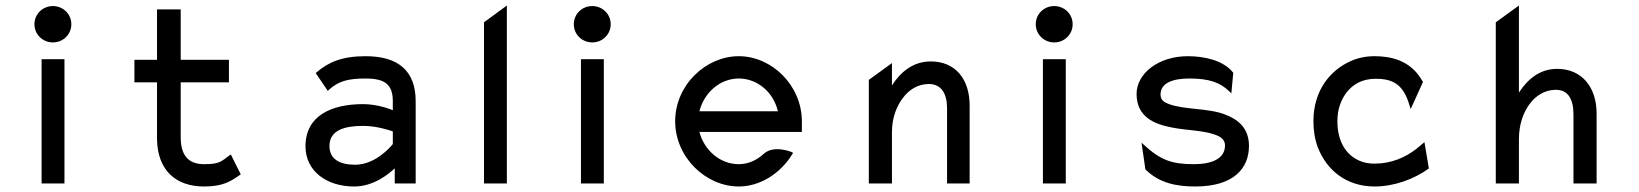

<svg xmlns="http://www.w3.org/2000/svg" viewBox="-20 -666 5951 697"><path d="M172 -512C209 -512 239 -541 239 -578C239 -615 209 -644 172 -644C135 -644 105 -615 105 -578C105 -541 135 -512 172 -512ZM214 -451H131V0H214Z M854 -33 818 -105 813 -102C784 -81 779 -70 721 -70C662 -70 636 -104 636 -168V-367H811V-449H636V-632H550V-449H468V-367H550V-160C552 -50 616 11 721 11C790 11 818 -8 851 -31Z M1126 -401 1170 -336 1174 -340C1209 -372 1245 -381 1307 -381C1378 -381 1406 -359 1406 -298V-266C1391 -272 1347 -288 1298 -288C1183 -288 1089 -246 1089 -135C1089 -46 1164 11 1266 11C1336 11 1391 -34 1413 -55V0H1489V-298C1489 -409 1426 -462 1307 -462C1221 -462 1172 -440 1130 -404ZM1176 -136C1176 -193 1230 -209 1298 -209C1346 -209 1392 -194 1406 -189V-143C1398 -133 1343 -68 1269 -68C1212 -68 1176 -89 1176 -136Z M1820 0V-646L1737 -585V0Z M2130 -512C2167 -512 2197 -541 2197 -578C2197 -615 2167 -644 2130 -644C2093 -644 2063 -615 2063 -578C2063 -541 2093 -512 2130 -512ZM2172 -451H2089V0H2172Z M2891 -187V-225C2891 -356 2782 -462 2662 -462C2542 -462 2431 -357 2431 -226C2431 -95 2542 11 2662 11C2739 11 2813 -36 2856 -106L2859 -111L2854 -114C2854 -114 2790 -141 2753 -108C2728 -85 2697 -70 2662 -70C2595 -70 2537 -119 2519 -187ZM2519 -262C2536 -330 2594 -381 2662 -381C2730 -381 2788 -331 2804 -262Z M3500 -283C3500 -378 3449 -443 3359 -443C3294 -443 3249 -404 3218 -356V-437L3134 -376V0H3218V-187C3218 -240 3236 -283 3259 -312C3279 -339 3311 -361 3352 -361C3398 -361 3418 -325 3418 -273V0H3500Z M3807 -512C3844 -512 3874 -541 3874 -578C3874 -615 3844 -644 3807 -644C3770 -644 3740 -615 3740 -578C3740 -541 3770 -512 3807 -512ZM3849 -451H3766V0H3849Z M4140 -49C4191 0 4254 11 4319 11C4461 11 4514 -57 4514 -136C4514 -201 4475 -232 4428 -250C4368 -274 4281 -267 4224 -288C4206 -295 4193 -302 4193 -323C4193 -365 4238 -381 4297 -381C4369 -381 4409 -367 4443 -334L4450 -327L4457 -402L4456 -403C4421 -447 4352 -462 4292 -462C4185 -462 4106 -399 4106 -325C4106 -241 4171 -215 4235 -203C4283 -193 4346 -193 4388 -178C4409 -171 4427 -161 4427 -138C4427 -89 4378 -70 4313 -70C4234 -70 4193 -85 4134 -139L4124 -148L4138 -51Z M5101 -270 5146 -369 5144 -371C5101 -449 5026 -462 4970 -462C4939 -462 4909 -456 4883 -444C4809 -411 4748 -338 4748 -226C4748 -192 4753 -160 4764 -131C4796 -48 4868 11 4970 11C5043 11 5115 -17 5165 -53L5167 -55L5151 -150L5121 -125C5081 -94 5030 -72 4970 -72C4950 -72 4931 -75 4914 -83C4866 -104 4835 -153 4835 -226C4835 -248 4838 -268 4845 -287C4864 -340 4906 -380 4974 -380C5039 -380 5075 -358 5097 -283Z M5776 -254C5776 -349 5723 -416 5633 -416C5568 -416 5525 -377 5494 -330V-646L5410 -585V0H5494V-161C5494 -216 5511 -260 5534 -290C5554 -317 5587 -340 5628 -340C5674 -340 5692 -304 5692 -250V0H5776Z"/></svg>

Font: Charger Monospace
Style: Regular
Weight: 400
Designer: Jasper
Foundry: Cannot Into Space Fonts
Version: Version 0.980